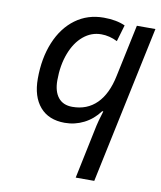

<svg xmlns="http://www.w3.org/2000/svg" viewBox="-82 -790 718 856"><g transform="rotate(10 277.0 -362.0)"><path d="M370 -244Q373 -260 389 -312H384Q355 -273 314.5 -252.5Q274 -232 228 -232Q155 -232 115.5 -278Q76 -324 76 -405Q76 -498 106 -570.5Q136 -643 191 -683.5Q246 -724 319 -724Q376 -724 416 -706L394 -631Q358 -649 321 -649Q276 -649 240 -619Q204 -589 183.5 -535Q163 -481 163 -413Q163 -363 185 -335.5Q207 -308 249 -308Q316 -308 359.5 -351.5Q403 -395 420 -478L470 -714H554L403 0H319Z"/></g></svg>

Font: Noto Sans UI Narrow
Style: Italic
Weight: 400
Width: 4
Italic angle: -12°
Designer: Monotype Design Team
Foundry: Monotype Imaging Inc.
Version: Version 1.001